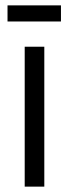

<svg xmlns="http://www.w3.org/2000/svg" viewBox="-20 -695 257 715"><path d="M72 0V-521H145V0ZM8 -615V-675H207V-615Z"/></svg>

Font: Bricolage Grotesque SemiCondensed Light
Style: Regular
Weight: 300
Width: 4
Designer: Mathieu Triay
Foundry: Atelier Triay
Version: Version 1.000;gftools[0.9.30]